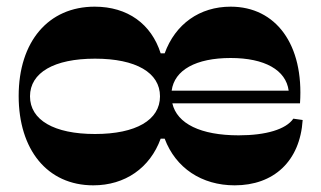

<svg xmlns="http://www.w3.org/2000/svg" viewBox="-20 -548 964 576"><path d="M260 8C355 8 430 -44 462 -132H474C507 -44 585 8 684 8C801 8 880 -64 888 -188L860 -192C838 -160 778 -142 696 -142C582 -142 511 -177 497 -238H880C892 -414 808 -528 672 -528C579 -528 506 -476 474 -388H462C434 -476 363 -528 264 -528C125 -528 36 -423 36 -260C36 -100 121 8 260 8ZM70 -259C70 -330 142 -372 265 -372C388 -372 460 -330 460 -259C460 -188 388 -146 265 -146C142 -146 70 -188 70 -259ZM495 -276C503 -338 568 -374 672 -374C774 -374 838 -338 846 -276Z"/></svg>

Font: Ribes
Style: Bold
Weight: 900
Designer: Luigi Gorlero
Foundry: Collletttivo
Version: Version 2.100;Glyphs 3.1.2 (3151)